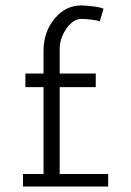

<svg xmlns="http://www.w3.org/2000/svg" viewBox="-20 -682 479 702"><path d="M139.2 -496.1Q139.2 -564.9 179.4 -613.5Q219.7 -662.1 276.4 -662.1Q293 -662.1 320.6 -658.7Q348.1 -655.3 358.4 -649.9L344.7 -603.5Q338.9 -607.4 315.2 -610.1Q291.5 -612.8 277.8 -612.8Q247.6 -612.8 222.9 -577.4Q198.2 -542 198.2 -502.4V-413.1H330.1V-363.3H198.2V-45.9H375.5V0H64V-45.9H139.2V-363.3H72.8V-413.1H139.2Z"/></svg>

Font: LaylaThuluth
Style: Regular
Weight: 400
Version: Version 2.0